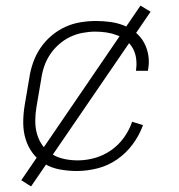

<svg xmlns="http://www.w3.org/2000/svg" viewBox="-20 -603 640 686"><path d="M254 8Q224 8 194 2.5Q164 -3 139.5 -17.5Q115 -32 97.5 -55Q80 -78 71.5 -106Q63 -134 63 -164.5Q63 -195 68 -226L85 -326Q89 -353 98.5 -380Q108 -407 124.5 -431.5Q141 -456 164 -475.5Q187 -495 213.5 -507Q240 -519 268 -523.5Q296 -528 323 -528Q349 -528 374.5 -524.5Q400 -521 422.5 -512Q445 -503 464 -487.5Q483 -472 494.5 -451Q506 -430 510 -405Q514 -380 509 -354V-350H466V-353Q469 -373 466.5 -393Q464 -413 455 -429.5Q446 -446 431.5 -458Q417 -470 398.5 -477Q380 -484 360.5 -487Q341 -490 320 -490Q298 -490 274.5 -485.5Q251 -481 229.5 -470.5Q208 -460 189.5 -443.5Q171 -427 158 -407Q145 -387 137.5 -364.5Q130 -342 127 -319L110 -219Q106 -195 106 -170.5Q106 -146 112.5 -123.5Q119 -101 132.5 -82.5Q146 -64 166 -52Q186 -40 209.5 -35Q233 -30 258 -30Q288 -30 318.5 -38.5Q349 -47 376 -65.5Q403 -84 422.5 -111Q442 -138 452 -168L491 -156Q478 -120 454.5 -88Q431 -56 398.5 -33.5Q366 -11 328.5 -1.5Q291 8 254 8ZM91 63 56 41 482 -583 518 -561Z"/></svg>

Font: Iosevka Aile Extralight
Style: Italic
Weight: 200
Italic angle: -9°
Designer: Belleve Invis
Foundry: Belleve Invis
Version: Version 31.1.0; ttfautohint (v1.8.4)